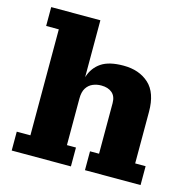

<svg xmlns="http://www.w3.org/2000/svg" viewBox="-105 -820 920 924"><g transform="rotate(15 355.0 -358.0)"><path d="M33 0V-94H101V-622H38V-716H283V-94H328V0ZM398 0V-94H443V-346Q443 -380 423 -397Q403 -414 369 -414Q346 -414 326.5 -405.5Q307 -397 295 -378Q283 -359 283 -326L269 -325Q269 -389 284 -435.5Q299 -482 337.5 -508Q376 -534 448 -534Q526 -534 574.5 -490Q623 -446 623 -351V-94H675V0Z"/></g></svg>

Font: Montagu Slab 24pt
Style: Bold
Weight: 700
Designer: Florian Karsten
Foundry: Florian Karsten
Version: Version 1.000